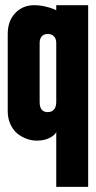

<svg xmlns="http://www.w3.org/2000/svg" viewBox="-20 -542 370 740"><path d="M196.8 178.2V-36.1Q196.8 -25.4 175.3 -12.7Q153.8 0 122.1 0Q102.5 0 83.3 -6.8Q64 -13.7 47.4 -26.9Q30.8 -40 20.3 -62.7Q9.8 -85.4 9.8 -113.8V-411.1Q9.8 -461.4 38.8 -491.7Q67.9 -522 111.8 -522Q132.3 -522 153.6 -517.1Q174.8 -512.2 185.8 -507.6Q196.8 -502.9 196.8 -502V-522H319.8V178.2ZM132.8 -148.9Q132.8 -109.9 164.1 -109.9Q179.2 -109.9 188 -119.9Q196.8 -129.9 196.8 -148.9V-376Q196.8 -392.6 188 -401.9Q179.2 -411.1 164.1 -411.1Q148.9 -411.1 140.9 -401.9Q132.8 -392.6 132.8 -376Z"/></svg>

Font: Quaderni
Style: Regular
Weight: 400
Designer: Romain Laurent, Daphné Lejeune, Alexandre D’Hubert
Foundry: ESAD Valence
Version: Version 1.000;FEAKit 1.0